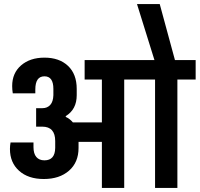

<svg xmlns="http://www.w3.org/2000/svg" viewBox="-20 -926 984 946"><path d="M944 -534H854V0H744V-534H592V0H482V-227H367V-197Q367 -126 320 -85Q273 -44 196 -44Q119 -44 74 -84.5Q29 -125 29 -192Q29 -208 32 -224H145V-201Q145 -169 159 -152.5Q173 -136 199 -136Q251 -136 252 -197V-231Q252 -302 188 -302H158V-393H189Q213 -393 227.5 -409Q242 -425 243 -457V-488Q243 -550 199 -550Q154 -550 154 -485V-466H43Q40 -484 40 -502Q40 -566 84 -604Q128 -642 199 -642Q272 -642 315 -601.5Q358 -561 358 -488V-457Q358 -387 304 -354V-350Q324 -341 339 -323H482V-534H397V-630H741L655 -906H767L842 -630H944Z"/></svg>

Font: Pragati Narrow
Style: Bold
Weight: 700
Designer: Hector Gatti, Marcela Romero, Pablo Cosgaya and Nicolas Silva
Foundry: Omnibus-Type
Version: Version 1.010; ttfautohint (v1.3)